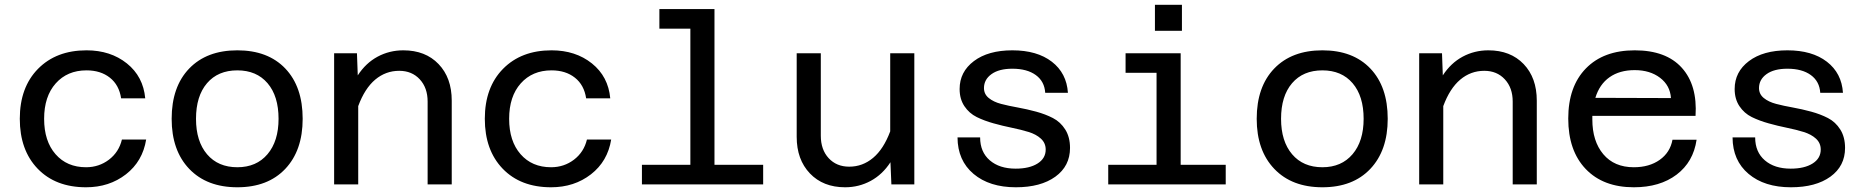

<svg xmlns="http://www.w3.org/2000/svg" viewBox="-20 -773 7839 805"><path d="M340.8 12.2Q212.9 12.2 137.9 -65.7Q63 -143.6 63 -274.9Q63 -406.7 139.4 -484.4Q215.8 -562 342.8 -562Q443.4 -562 512 -507.1Q580.6 -452.1 588.9 -360.8H487.8Q479.5 -416.5 440.7 -447.3Q401.9 -478 342.8 -478Q262.2 -478 213.6 -423.3Q165 -368.7 165 -274.9Q165 -181.2 212.9 -126.5Q260.7 -71.8 340.8 -71.8Q395 -71.8 436.8 -103.5Q478.5 -135.3 491.2 -188H592.8Q578.1 -96.7 508.1 -42.2Q438 12.2 340.8 12.2Z M699.7 -274.9Q699.7 -409.2 773.2 -485.6Q846.7 -562 975.1 -562Q1103.5 -562 1176.3 -485.6Q1249 -409.2 1249 -274.9Q1249 -142.1 1176 -64.9Q1103 12.2 975.1 12.2Q847.2 12.2 773.4 -64.9Q699.7 -142.1 699.7 -274.9ZM975.1 -71.8Q1055.2 -71.8 1101.6 -126.5Q1147.9 -181.2 1147.9 -274.9Q1147.9 -370.1 1101.8 -424.1Q1055.7 -478 975.1 -478Q894 -478 847.9 -424.1Q801.8 -370.1 801.8 -274.9Q801.8 -180.7 848.1 -126.2Q894.5 -71.8 975.1 -71.8Z M1380.9 0V-549.8H1476.6L1480 -457Q1513.7 -508.8 1563.2 -535.4Q1612.8 -562 1670.9 -562Q1763.7 -562 1818.8 -504.4Q1874 -446.8 1874 -351.1V0H1772.9V-347.2Q1772.9 -404.8 1740 -440.4Q1707 -476.1 1653.8 -476.1Q1597.2 -476.1 1553.2 -439.2Q1509.3 -402.3 1481.9 -328.1V0Z M2290.5 12.2Q2162.6 12.2 2087.6 -65.7Q2012.7 -143.6 2012.7 -274.9Q2012.7 -406.7 2089.1 -484.4Q2165.5 -562 2292.5 -562Q2393.1 -562 2461.7 -507.1Q2530.3 -452.1 2538.6 -360.8H2437.5Q2429.2 -416.5 2390.4 -447.3Q2351.6 -478 2292.5 -478Q2211.9 -478 2163.3 -423.3Q2114.7 -368.7 2114.7 -274.9Q2114.7 -181.2 2162.6 -126.5Q2210.4 -71.8 2290.5 -71.8Q2344.7 -71.8 2386.5 -103.5Q2428.2 -135.3 2440.9 -188H2542.5Q2527.8 -96.7 2457.8 -42.2Q2387.7 12.2 2290.5 12.2Z M2671.4 0V-82H2874.5V-652.8H2744.6V-734.9H2975.6V-82H3179.7V0Z M3421.4 -549.8V-204.1Q3421.4 -145.5 3454.3 -109.9Q3487.3 -74.2 3540.5 -74.2Q3596.7 -74.2 3640.6 -111.1Q3684.6 -147.9 3712.4 -222.2V-549.8H3813.5V0H3717.3L3713.4 -92.8Q3680.2 -41.5 3630.6 -14.6Q3581.1 12.2 3523.4 12.2Q3431.2 12.2 3375.7 -45.9Q3320.3 -104 3320.3 -199.2V-549.8Z M4239.3 12.2Q4128.4 12.2 4061.8 -43.9Q3995.1 -100.1 3994.6 -196.8H4089.4Q4089.4 -135.7 4129.9 -100.8Q4170.4 -65.9 4238.3 -65.9Q4295.9 -65.9 4330.1 -87.4Q4364.3 -108.9 4364.3 -146Q4364.3 -173.3 4344.2 -191.7Q4324.2 -210 4292.5 -219.7Q4260.7 -229.5 4222.4 -237.3Q4184.1 -245.1 4145.5 -255.9Q4106.9 -266.6 4075.2 -282.2Q4043.5 -297.9 4023.4 -327.9Q4003.4 -357.9 4003.4 -399.9Q4003.4 -471.7 4063.2 -516.8Q4123 -562 4224.6 -562Q4328.1 -562 4390.1 -514.2Q4452.1 -466.3 4457.5 -383.8H4362.3Q4359.4 -431.6 4322.8 -458.3Q4286.1 -484.9 4224.6 -484.9Q4168.5 -484.9 4137 -462.2Q4105.5 -439.5 4105.5 -403.8Q4105.5 -378.4 4125.5 -362.1Q4145.5 -345.7 4177.2 -337.4Q4209 -329.1 4247.3 -322.3Q4285.6 -315.4 4324.2 -304.9Q4362.8 -294.4 4394.5 -278.1Q4426.3 -261.7 4446.3 -230Q4466.3 -198.2 4466.3 -152.8Q4466.3 -76.7 4404.8 -32.2Q4343.3 12.2 4239.3 12.2Z M4822.3 -644V-752.9H4935.5V-644ZM4626.5 0V-82H4829.1V-467.8H4699.2V-549.8H4930.2V-82H5119.1V0Z M5249 -274.9Q5249 -409.2 5322.5 -485.6Q5396 -562 5524.4 -562Q5652.8 -562 5725.6 -485.6Q5798.3 -409.2 5798.3 -274.9Q5798.3 -142.1 5725.3 -64.9Q5652.3 12.2 5524.4 12.2Q5396.5 12.2 5322.8 -64.9Q5249 -142.1 5249 -274.9ZM5524.4 -71.8Q5604.5 -71.8 5650.9 -126.5Q5697.3 -181.2 5697.3 -274.9Q5697.3 -370.1 5651.1 -424.1Q5605 -478 5524.4 -478Q5443.4 -478 5397.2 -424.1Q5351.1 -370.1 5351.1 -274.9Q5351.1 -180.7 5397.5 -126.2Q5443.8 -71.8 5524.4 -71.8Z M5930.2 0V-549.8H6025.9L6029.3 -457Q6063 -508.8 6112.5 -535.4Q6162.1 -562 6220.2 -562Q6313 -562 6368.2 -504.4Q6423.3 -446.8 6423.3 -351.1V0H6322.3V-347.2Q6322.3 -404.8 6289.3 -440.4Q6256.3 -476.1 6203.1 -476.1Q6146.5 -476.1 6102.5 -439.2Q6058.6 -402.3 6031.2 -328.1V0Z M6830.1 12.2Q6701.7 12.2 6628.4 -64.5Q6555.2 -141.1 6555.2 -275.9Q6555.2 -410.2 6629.2 -486.1Q6703.1 -562 6834 -562Q6965.3 -562 7031.2 -489Q7097.2 -416 7088.9 -287.1H6656.2V-272Q6656.2 -181.2 6702.1 -126.5Q6748 -71.8 6830.1 -71.8Q6895 -71.8 6938.7 -102.8Q6982.4 -133.8 6992.2 -187H7093.3Q7079.6 -93.8 7009.5 -40.8Q6939.5 12.2 6830.1 12.2ZM6834 -479Q6770.5 -479 6728.3 -449.2Q6686 -419.4 6668.9 -362.8L6985.8 -361.8Q6982.4 -414.6 6940.2 -446.8Q6897.9 -479 6834 -479Z M7488.8 12.2Q7377.9 12.2 7311.3 -43.9Q7244.6 -100.1 7244.1 -196.8H7338.9Q7338.9 -135.7 7379.4 -100.8Q7419.9 -65.9 7487.8 -65.9Q7545.4 -65.9 7579.6 -87.4Q7613.8 -108.9 7613.8 -146Q7613.8 -173.3 7593.8 -191.7Q7573.7 -210 7542 -219.7Q7510.3 -229.5 7471.9 -237.3Q7433.6 -245.1 7395 -255.9Q7356.4 -266.6 7324.7 -282.2Q7293 -297.9 7272.9 -327.9Q7252.9 -357.9 7252.9 -399.9Q7252.9 -471.7 7312.7 -516.8Q7372.6 -562 7474.1 -562Q7577.6 -562 7639.6 -514.2Q7701.7 -466.3 7707 -383.8H7611.8Q7608.9 -431.6 7572.3 -458.3Q7535.6 -484.9 7474.1 -484.9Q7418 -484.9 7386.5 -462.2Q7355 -439.5 7355 -403.8Q7355 -378.4 7375 -362.1Q7395 -345.7 7426.8 -337.4Q7458.5 -329.1 7496.8 -322.3Q7535.2 -315.4 7573.7 -304.9Q7612.3 -294.4 7644 -278.1Q7675.8 -261.7 7695.8 -230Q7715.8 -198.2 7715.8 -152.8Q7715.8 -76.7 7654.3 -32.2Q7592.8 12.2 7488.8 12.2Z"/></svg>

Font: Azeret Mono
Style: Regular
Weight: 400
Designer: Martin Vácha
Foundry: Displaay
Version: Version 1.002